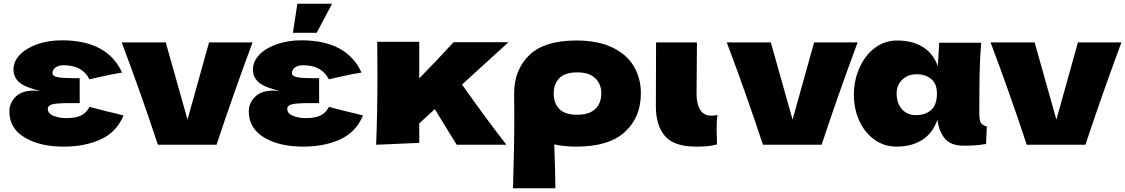

<svg xmlns="http://www.w3.org/2000/svg" viewBox="-20 -772 6001 1024"><path d="M52 -401Q52 -445 86.5 -480.5Q121 -516 180 -536.5Q239 -557 310 -557Q553 -557 631 -385Q593 -380 505 -360Q473 -352 457 -349Q419 -424 320 -424Q292 -424 276 -412Q260 -400 260 -382Q260 -365 289 -360Q318 -355 371 -355H405V-222H348Q286 -222 260.5 -216Q235 -210 235 -191Q235 -167 265 -154.5Q295 -142 335 -142Q384 -142 413 -156.5Q442 -171 457 -202L550 -178Q615 -163 639 -156Q601 -66 516 -28Q431 10 320 10Q192 10 111 -39Q30 -88 30 -178Q30 -222 63 -255.5Q96 -289 163 -289Q173 -289 195 -287Q111 -307 81.5 -334Q52 -361 52 -401Z M1327 -546Q1219 -255 1135 0H822Q732 -273 629 -546H864L980 -134L1095 -546Z M1329 -401Q1329 -445 1363.5 -480.5Q1398 -516 1457 -536.5Q1516 -557 1587 -557Q1830 -557 1908 -385Q1870 -380 1782 -360Q1750 -352 1734 -349Q1696 -424 1597 -424Q1569 -424 1553 -412Q1537 -400 1537 -382Q1537 -365 1566 -360Q1595 -355 1648 -355H1682V-222H1625Q1563 -222 1537.5 -216Q1512 -210 1512 -191Q1512 -167 1542 -154.5Q1572 -142 1612 -142Q1661 -142 1690 -156.5Q1719 -171 1734 -202L1827 -178Q1892 -163 1916 -156Q1878 -66 1793 -28Q1708 10 1597 10Q1469 10 1388 -39Q1307 -88 1307 -178Q1307 -222 1340 -255.5Q1373 -289 1440 -289Q1450 -289 1472 -287Q1388 -307 1358.5 -334Q1329 -361 1329 -401ZM1669 -597H1542L1566 -752H1751Z M2692 -547 2444 -321Q2571 -141 2681 0H2416L2365 -82Q2315 -165 2299 -190L2216 -114V-10L1986 0Q1993 -165 1993 -381Q1993 -493 1992 -549H2216V-354Q2313 -453 2399 -547Z M3398 -275Q3398 -146 3312.5 -68Q3227 10 3054 10Q2989 10 2936 -2Q2942 160 2942 232H2716Q2723 15 2723 -157L2722 -264V-275V-277Q2723 -401 2803.5 -478.5Q2884 -556 3054 -556Q3169 -556 3246.5 -518.5Q3324 -481 3361 -417.5Q3398 -354 3398 -275ZM3187 -274Q3187 -323 3155 -354.5Q3123 -386 3058 -386Q2993 -386 2963 -355Q2933 -324 2933 -274Q2933 -222 2963 -191Q2993 -160 3058 -160Q3123 -160 3155 -191Q3187 -222 3187 -274Z M3478 -204 3479 -546H3697L3695 -270Q3695 -218 3714 -186.5Q3733 -155 3775 -155Q3791 -155 3806 -159Q3802 -122 3802 -84Q3802 -66 3804 -2Q3775 6 3750.5 8Q3726 10 3692 10Q3575 10 3526.5 -46.5Q3478 -103 3478 -204Z M4554 -546Q4446 -255 4362 0H4049Q3959 -273 3856 -546H4091L4207 -134L4322 -546Z M5243 -98 5239 -4Q5207 1 5183.5 3Q5160 5 5121 5Q5048 5 5017 -35.5Q4986 -76 4980 -134Q4953 -59 4896.5 -24.5Q4840 10 4761 10Q4696 10 4644 -27Q4592 -64 4563 -127.5Q4534 -191 4534 -267Q4534 -342 4563 -408.5Q4592 -475 4644.5 -515.5Q4697 -556 4764 -556Q4844 -556 4900 -522.5Q4956 -489 4982 -419L4989 -544H5213Q5206 -460 5204.5 -376Q5203 -292 5203 -166Q5203 -132 5211 -118Q5219 -104 5243 -98ZM4977 -273Q4977 -326 4946 -351Q4915 -376 4868 -376Q4823 -376 4792.5 -347.5Q4762 -319 4762 -273Q4762 -222 4790 -190Q4818 -158 4866 -158Q4915 -158 4946 -185.5Q4977 -213 4977 -273Z M5961 -546Q5853 -255 5769 0H5456Q5366 -273 5263 -546H5498L5614 -134L5729 -546Z"/></svg>

Font: Mantou Sans
Style: Regular
Weight: 400
Designer: Mant0u / artakana
Foundry: Mant0u / artakana
Version: Version 1.001;October 22, 2023;FontCreator 14.0.0.2901 64-bi